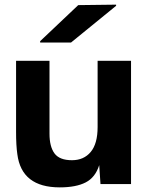

<svg xmlns="http://www.w3.org/2000/svg" viewBox="-20 -788 642 822"><path d="M235.8 14.2Q72.3 14.2 54.2 -127.9Q48.8 -165 48.8 -223.1V-527.8H191.9V-215.8Q191.9 -160.2 213.4 -131.1Q234.9 -102.1 288.1 -102.1Q338.9 -102.1 368.4 -137.5Q397.9 -172.9 397.9 -244.1V-527.8H541V0H410.2L404.8 -81.1Q388.2 -28.3 346.9 -7.1Q305.7 14.2 235.8 14.2ZM151.9 -606V-611.8L314.9 -766.1L477.1 -768.1V-763.2L284.2 -606Z"/></svg>

Font: Nacelle Bold
Style: Regular
Weight: 700
Designer: Sora Sagano
Foundry: Sora Sagano
Version: Version 1.000;FEAKit 1.0